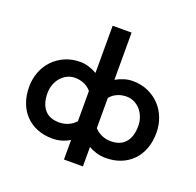

<svg xmlns="http://www.w3.org/2000/svg" viewBox="-160 -1009 1320 1296"><g transform="rotate(20 500.0 -360.5)"><path d="M432 -20Q405 -4 374 5Q343 14 308 14Q248 14 199.5 -5.5Q151 -25 116 -61Q81 -97 62 -148Q43 -199 43 -262Q43 -318 62 -368Q81 -418 116.5 -455.5Q152 -493 201.5 -515Q251 -537 311 -537Q344 -537 375 -527Q406 -517 432 -502V-841H568V-502Q594 -517 625 -527Q656 -537 689 -537Q749 -537 798.5 -515Q848 -493 883.5 -455.5Q919 -418 938 -368Q957 -318 957 -262Q957 -199 938 -148Q919 -97 884 -61Q849 -25 800.5 -5.5Q752 14 692 14Q657 14 626 5Q595 -4 568 -20V120H432ZM314 -104Q351 -104 381.5 -118Q412 -132 432 -155V-372Q412 -397 381.5 -410.5Q351 -424 315 -424Q285 -424 259.5 -411.5Q234 -399 215 -377.5Q196 -356 185 -326.5Q174 -297 174 -263Q174 -188 209.5 -146Q245 -104 314 -104ZM686 -104Q755 -104 790.5 -146Q826 -188 826 -263Q826 -297 815 -326.5Q804 -356 785 -377.5Q766 -399 740.5 -411.5Q715 -424 685 -424Q649 -424 618.5 -410.5Q588 -397 568 -372V-155Q588 -132 618.5 -118Q649 -104 686 -104Z"/></g></svg>

Font: LINE Seed JP_TTF Bold
Style: Regular
Weight: 700
Designer: LINE & Fontrix & Fontworks
Version: Version 1.009